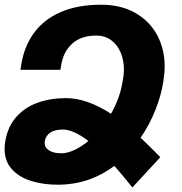

<svg xmlns="http://www.w3.org/2000/svg" viewBox="-25 -780 777 821"><path d="M679.2 -495.6Q679.2 -469.7 674.8 -442.4L672.9 -428.2Q664.1 -372.1 639.4 -309.6Q614.7 -247.1 576.2 -190.9Q590.3 -177.7 608.2 -160.2Q626 -142.6 635.3 -133.3Q635.3 -133.3 660.6 -107.9L541 21.5Q498 -32.2 463.9 -70.8Q356.9 9.8 221.7 9.8Q159.7 9.8 108.4 -6.1Q57.1 -22 25.9 -56.4Q-5.4 -90.8 -5.4 -143.6Q-5.4 -156.2 -2.9 -173.3Q7.3 -237.8 44.2 -279.5Q81.1 -321.3 136 -340.8Q190.9 -360.4 256.8 -360.4Q346.7 -360.4 449.7 -293.5Q488.3 -361.3 499.5 -433.1L502 -447.3Q504.9 -464.8 504.9 -481.9Q504.9 -521.5 491.2 -554.7Q477.5 -587.9 450.7 -607.9Q423.8 -627.9 386.7 -627.9Q321.3 -627.9 283.4 -593Q245.6 -558.1 236.8 -502.4L233.4 -481.4H62.5L65.9 -503.4Q78.6 -583 121.1 -640.4Q163.6 -697.8 235.6 -728.8Q307.6 -759.8 407.2 -759.8Q492.7 -759.8 554.2 -724.4Q615.7 -689 647.5 -628.9Q679.2 -568.8 679.2 -495.6ZM166 -168.9Q166 -148.4 185.3 -136.5Q204.6 -124.5 237.8 -124.5Q262.7 -124.5 292.7 -138.4Q322.8 -152.3 353 -177.2Q288.6 -226.1 244.1 -226.1Q209 -226.1 189.7 -212.9Q170.4 -199.7 166.5 -175.8Q166 -173.3 166 -168.9Z"/></svg>

Font: Mardoto Black
Style: Italic
Weight: 900
Italic angle: -12°
Designer: Christian Robertson, Vahan Hovhannisyan
Foundry: Google
Version: Version 1.000